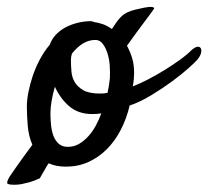

<svg xmlns="http://www.w3.org/2000/svg" viewBox="-70 -457 595 549"><path d="M477.5 -313.5Q487.3 -322.3 494.1 -323.2Q501 -324.2 503.9 -319.3Q506.8 -314.5 504.9 -305.7Q502.9 -296.9 494.1 -286.1Q489.3 -280.3 469.7 -262.7Q450.2 -245.1 422.4 -224.6Q394.5 -204.1 362.3 -184.6Q330.1 -165 300.8 -155.3Q292 -118.2 275.4 -85.9Q258.8 -53.7 235.4 -30.3Q211.9 -6.8 182.6 6.3Q153.3 19.5 119.1 19.5Q88.9 19.5 69.3 9.8Q63.5 17.6 59.6 25.4Q55.7 32.2 51.3 39.6Q46.9 46.9 43.9 52.7Q27.3 60.5 14.6 64Q2 67.4 -7.8 69.3Q-18.6 71.3 -28.3 71.3Q-47.9 71.3 -49.3 66.9Q-50.8 62.5 -43 48.8Q-40 43.9 -21.5 17.6Q-2.9 -8.8 22.5 -43Q11.7 -68.4 9.3 -97.7Q6.8 -127 6.8 -152.3Q6.8 -170.9 11.2 -193.4Q15.6 -215.8 23.4 -239.3Q31.2 -262.7 43.5 -286.1Q55.7 -309.6 72.3 -329.1Q78.1 -345.7 90.3 -358.4Q102.5 -371.1 118.7 -379.4Q134.8 -387.7 153.3 -392.1Q171.9 -396.5 190.4 -396.5Q192.4 -396.5 195.3 -395.5Q198.2 -394.5 200.2 -393.6Q210 -392.6 223.1 -388.2Q236.3 -383.8 250 -374L259.8 -388.7Q272.5 -408.2 286.6 -417.5Q300.8 -426.8 331.1 -432.6Q356.4 -438.5 364.7 -437Q373 -435.5 370.1 -431.6Q362.3 -419.9 342.3 -393.6Q322.3 -367.2 293 -326.2Q301.8 -310.5 307.6 -291.5Q313.5 -272.5 313.5 -248Q313.5 -240.2 312.5 -229.5Q311.5 -218.8 309.6 -210Q330.1 -217.8 353.5 -230Q377 -242.2 399.9 -256.3Q422.9 -270.5 443.4 -285.2Q463.9 -299.8 477.5 -313.5ZM124 -37.1Q141.6 -37.1 155.8 -45.4Q169.9 -53.7 182.1 -66.9Q194.3 -80.1 203.6 -97.2Q212.9 -114.3 219.7 -132.8Q212.9 -131.8 206.5 -131.3Q200.2 -130.9 193.4 -130.9Q154.3 -130.9 128.4 -152.8Q102.5 -174.8 86.9 -209Q81.1 -188.5 77.6 -168.9Q74.2 -149.4 74.2 -131.8Q74.2 -114.3 76.2 -97.2Q78.1 -80.1 83.5 -66.9Q88.9 -53.7 98.6 -45.4Q108.4 -37.1 124 -37.1ZM244.1 -232.4Q245.1 -251 243.7 -270.5Q242.2 -290 236.8 -306.2Q231.4 -322.3 223.1 -332.5Q214.8 -342.8 203.1 -342.8Q183.6 -342.8 167 -332.5Q150.4 -322.3 135.7 -303.7Q132.8 -294.9 132.8 -285.2Q132.8 -269.5 134.3 -252.4Q135.7 -235.4 144 -221.7Q152.3 -208 168.9 -198.7Q185.5 -189.5 215.8 -189.5Q220.7 -189.5 226.6 -189.9Q232.4 -190.4 237.3 -191.4Q240.2 -204.1 241.7 -214.4Q243.2 -224.6 244.1 -232.4Z"/></svg>

Font: Satisfy
Style: Regular
Weight: 400
Designer: Font Diner, Inc
Foundry: Font Diner, Inc
Version: Version 1.000